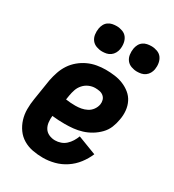

<svg xmlns="http://www.w3.org/2000/svg" viewBox="-182 -845 863 955"><g transform="rotate(30 250.0 -367.5)"><path d="M214 8Q183 8 154 2.5Q125 -3 100.5 -17.5Q76 -32 59.5 -55Q43 -78 34.5 -105.5Q26 -133 26 -163Q26 -193 31 -223L50 -343Q55 -368 63.5 -393Q72 -418 86.5 -440Q101 -462 122 -479.5Q143 -497 167 -508Q191 -519 216.5 -523.5Q242 -528 267 -528Q293 -528 319 -524.5Q345 -521 368 -511.5Q391 -502 410 -486.5Q429 -471 440 -449Q451 -427 453.5 -401Q456 -375 451 -349Q447 -324 437.5 -300.5Q428 -277 409.5 -258Q391 -239 368.5 -225.5Q346 -212 321.5 -204.5Q297 -197 272.5 -194.5Q248 -192 224 -192Q205 -192 187.5 -193Q170 -194 151 -196Q149 -178 151 -159.5Q153 -141 162 -126.5Q171 -112 187.5 -104.5Q204 -97 223 -97Q239 -97 255 -102.5Q271 -108 283.5 -119.5Q296 -131 305 -145.5Q314 -160 320 -176L427 -135Q414 -104 392.5 -76Q371 -48 341.5 -28.5Q312 -9 279 -0.5Q246 8 214 8ZM224 -297Q241 -297 257.5 -300Q274 -303 289.5 -311Q305 -319 315.5 -333.5Q326 -348 329 -365Q331 -378 327.5 -390Q324 -402 314.5 -410Q305 -418 292.5 -420.5Q280 -423 267 -423Q249 -423 231.5 -415.5Q214 -408 201 -393.5Q188 -379 182 -361.5Q176 -344 173 -326L169 -301Q182 -299 196 -298Q210 -297 224 -297ZM405 -597Q388 -597 371.5 -603Q355 -609 345 -622Q335 -635 332.5 -652.5Q330 -670 333 -688Q335 -700 341 -711.5Q347 -723 357.5 -730.5Q368 -738 380.5 -740.5Q393 -743 405 -743Q422 -743 438.5 -737Q455 -731 464.5 -718Q474 -705 477 -687.5Q480 -670 477 -652Q475 -640 468.5 -628.5Q462 -617 451.5 -609.5Q441 -602 429 -599.5Q417 -597 405 -597ZM205 -597Q188 -597 171.5 -603Q155 -609 145 -622Q135 -635 132.5 -652.5Q130 -670 133 -688Q135 -700 141 -711.5Q147 -723 157.5 -730.5Q168 -738 180.5 -740.5Q193 -743 205 -743Q222 -743 238.5 -737Q255 -731 264.5 -718Q274 -705 277 -687.5Q280 -670 277 -652Q275 -640 268.5 -628.5Q262 -617 251.5 -609.5Q241 -602 229 -599.5Q217 -597 205 -597Z"/></g></svg>

Font: Iosevka Extrabold
Style: Italic
Weight: 800
Italic angle: -9°
Monospace: yes
Designer: Belleve Invis
Foundry: Belleve Invis
Version: Version 32.5.0; ttfautohint (v1.8.4)